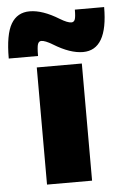

<svg xmlns="http://www.w3.org/2000/svg" viewBox="-91 -809 549 849"><g transform="rotate(-5 183.0 -385.0)"><path d="M203 -725Q236 -705 253 -705Q264 -705 268.5 -716Q273 -727 273 -760H403Q403 -570 293 -570Q236 -570 163 -615Q130 -635 113 -635Q102 -635 97.5 -622.5Q93 -610 93 -570H-37Q-37 -677 -9.5 -723.5Q18 -770 73 -770Q130 -770 203 -725ZM83 0V-520H283V0Z"/></g></svg>

Font: M PLUS 1p Black
Style: Regular
Weight: 900
Version: Version 1.061